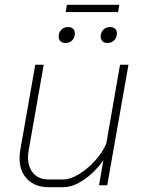

<svg xmlns="http://www.w3.org/2000/svg" viewBox="-20 -767 596 795"><path d="M61 -112Q61 -128 64 -146L126 -499H161L99 -146Q96 -130 96 -116Q96 -74 118.5 -49Q141 -24 181 -24H243Q271 -24 306.5 -45.5Q342 -67 373 -101Q404 -135 420 -172L477 -499H512L424 0H390L408 -103Q372 -53 327 -22.5Q282 8 244 8H181Q126 8 93.5 -24.5Q61 -57 61 -112ZM257 -747H474L469 -717H252ZM223 -615Q223 -633 234 -644Q245 -655 262 -655Q275 -655 282.5 -648Q290 -641 290 -629Q290 -611 279 -600Q268 -589 251 -589Q238 -589 230.5 -596Q223 -603 223 -615ZM397 -615Q397 -633 408 -644Q419 -655 436 -655Q449 -655 456.5 -648Q464 -641 464 -629Q464 -611 453 -600Q442 -589 425 -589Q412 -589 404.5 -596Q397 -603 397 -615Z"/></svg>

Font: Bai Jamjuree ExtraLight
Style: Italic
Weight: 275
Italic angle: -10°
Version: Version 1.000; ttfautohint (v1.6)